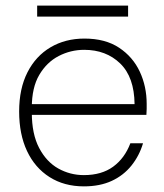

<svg xmlns="http://www.w3.org/2000/svg" viewBox="-20 -650 584 682"><path d="M278 12Q208 12 156 -21Q104 -54 76 -113.5Q48 -173 48 -254Q48 -335 77.5 -393Q107 -451 159.5 -482Q212 -513 280 -513Q354 -513 403 -480.5Q452 -448 476.5 -395.5Q501 -343 501 -281Q501 -272 501 -263Q501 -254 500 -242H80V-280H458Q457 -376 407 -424.5Q357 -473 279 -473Q231 -473 188.5 -451Q146 -429 119.5 -384Q93 -339 93 -268V-250Q93 -174 119 -124.5Q145 -75 187 -51.5Q229 -28 278 -28Q341 -28 382 -58Q423 -88 443 -141H488Q475 -97 447 -62Q419 -27 377 -7.5Q335 12 278 12ZM112 -591V-630H435V-591Z"/></svg>

Font: DM Sans 17pt ExtraLight
Style: Regular
Weight: 250
Version: Version 4.004;gftools[0.9.30]